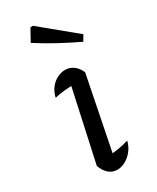

<svg xmlns="http://www.w3.org/2000/svg" viewBox="-192 -794 700 857"><g transform="rotate(-30 157.5 -365.5)"><path d="M154 -26 136 -66Q166 -67 193.5 -71.5Q221 -76 247 -84Q240 -56 224 -36Q208 -16 187 -4.5Q166 7 145 7Q120 7 101.5 -9Q83 -25 73 -54L162 -462L176 -420Q141 -420 116 -417.5Q91 -415 66 -409Q72 -436 87 -455.5Q102 -475 122.5 -485.5Q143 -496 164 -496Q188 -496 207 -482Q226 -468 237 -442ZM298 -564Q243 -590 192.5 -617.5Q142 -645 92 -677L126 -738H139L315 -593Z"/></g></svg>

Font: Piazzolla Thin Medium
Style: Italic
Weight: 500
Italic angle: -11.3°
Version: Version 2.005